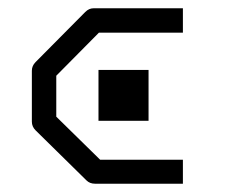

<svg xmlns="http://www.w3.org/2000/svg" viewBox="-20 -495 580 464"><path d="M218 -326H339V-203H218ZM422 -475V-416H219L116 -312V-213L222 -109H422V-51H210Q197 -51 189 -59L66 -180Q57 -189 57 -201V-324Q57 -336 66 -345L186 -466Q195 -475 206 -475Z"/></svg>

Font: ibm3270
Style: Regular
Weight: 400
Monospace: yes
Version: Version 2.0.3